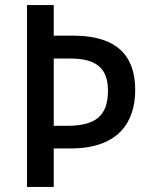

<svg xmlns="http://www.w3.org/2000/svg" viewBox="-20 -734 592 754"><path d="M511 -381C511 -517 437 -594 267 -594H191V-714H86V0H191V-151H257C444 -151 511 -253 511 -381ZM245 -240H191V-504H258C360 -504 404 -464 404 -378C404 -280 356 -240 245 -240Z"/></svg>

Font: Noto Sans Arabic UI SmCn Md
Style: Regular
Weight: 500
Width: 4
Designer: Monotype Design Team, Nadine Chahine and Nizar Qandah
Foundry: Monotype Imaging Inc.
Version: Version 2.010